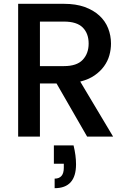

<svg xmlns="http://www.w3.org/2000/svg" viewBox="-20 -715 672 1005"><path d="M365 46Q378 99 378 145Q378 270 266 270V220Q314 220 314 163V142H262V46ZM75 0V-695H315Q377 -695 423 -678.5Q469 -662 500 -633.5Q531 -605 546 -567Q561 -529 561 -487Q561 -456 552.5 -425.5Q544 -395 524.5 -368Q505 -341 474.5 -320Q444 -299 400 -288L572 0H436L276 -278H189V0ZM444 -487Q444 -540 413 -571Q382 -602 315 -602H189V-369H315Q382 -369 413 -402Q444 -435 444 -487Z"/></svg>

Font: SVN-Poppins Medium
Style: Regular
Weight: 500
Designer: Ninad Kale (Devanagari), Jonny Pinhorn (Latin)
Foundry: Indian Type Foundry
Version: Version 3.002 2017; ttfautohint (v1.8.3)